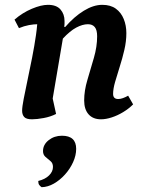

<svg xmlns="http://www.w3.org/2000/svg" viewBox="-20 -482 610 795"><path d="M112.6 12Q88.8 12 80.2 2.4Q71.6 -7.2 71.6 -23.3Q71.6 -39.1 78.1 -72.6Q84.6 -106.2 94.1 -150.9Q103.6 -195.6 113.1 -243.9Q122.6 -292.3 129.1 -337.6Q135.6 -383 135.6 -417.4L179.1 -374Q174.1 -377.3 162.7 -379.6Q151.4 -381.8 137.7 -381.8Q120.1 -381.8 100 -378.1Q80 -374.4 58.5 -365.5L40.1 -400.8Q73.3 -429.5 111.8 -445.7Q150.3 -462 178.6 -462Q213.9 -462 230.5 -442.7Q247.2 -423.4 247.2 -394.9Q247.2 -389.6 247.2 -383.5Q247.2 -377.4 246.1 -370.4H250.1Q287.1 -413.1 327 -437.5Q367 -462 403.4 -462Q437.9 -462 459.7 -446Q481.5 -430.1 492.3 -403.4Q503.2 -376.6 503.2 -345Q503.2 -310.6 494.8 -274.9Q486.5 -239.2 475.7 -205.6Q465 -171.9 456.6 -142.8Q448.3 -113.8 448.3 -93.2Q448.3 -72 469.5 -72Q478.6 -72 489.2 -75.8Q499.8 -79.6 510.6 -85.8L531.2 -49.8Q513.3 -31.9 490 -17.8Q466.8 -3.7 442.7 4.1Q418.6 12 398.2 12Q365.1 12 346.8 -8.6Q328.5 -29.2 328.5 -66.1Q328.5 -106.6 342 -151.5Q355.4 -196.5 368.8 -242.7Q382.2 -288.8 382.2 -331.8Q382.2 -358.1 372.4 -369.9Q362.6 -381.7 344.2 -381.7Q321.8 -381.7 295.7 -367.8Q269.6 -353.9 240.3 -322.1L194.3 -51.1L189.6 -113.4L212.2 -10.2Q189.5 1.4 161 6.7Q132.6 12 112.6 12ZM152.5 293.1Q145.7 288.7 142.1 283.3Q138.4 277.9 138.4 267.3Q166.9 260.4 183.1 244.4Q199.3 228.4 199.3 209.2Q199.3 193.4 189 185Q178.7 176.6 168.4 167.7Q158.1 158.8 158.1 143.6Q158.1 116.8 181.5 98.4Q204.8 80 236.5 80Q295.4 80 295.4 134.4Q295.4 161.4 282.7 189.4Q270 217.4 249 240.7Q228 264 202.9 278.3Q177.9 292.5 152.5 293.1Z"/></svg>

Font: Petrona
Style: Italic
Weight: 400
Italic angle: -9°
Designer: Ringo R. Seeber
Foundry: Ringo R. Seeber
Version: Version 2.001; ttfautohint (v1.8.3)